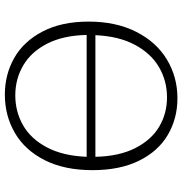

<svg xmlns="http://www.w3.org/2000/svg" viewBox="0 -743 751 791"><g transform="rotate(-90 375.5 -347.5)"><path d="M682 -358Q682 -245 640 -162Q598 -79 526 -35.5Q454 8 366 8Q283 8 215.5 -31.5Q148 -71 109 -150Q70 -229 70 -342Q70 -458 111.5 -539.5Q153 -621 224 -662Q295 -703 381 -703Q464 -703 532 -664.5Q600 -626 641 -548Q682 -470 682 -358ZM125 -366H627Q625 -462 591.5 -528Q558 -594 502 -627Q446 -660 378 -660Q311 -660 255 -628Q199 -596 164 -530Q129 -464 125 -366ZM626 -330H125Q127 -233 160.5 -166.5Q194 -100 248.5 -67.5Q303 -35 370 -35Q438 -35 494.5 -68Q551 -101 586.5 -167.5Q622 -234 626 -330Z"/></g></svg>

Font: Bitter Pro Light
Style: Regular
Weight: 300
Designer: Sol Matas, and Bitter project Authors
Foundry: Sol Matas
Version: Version 1.010